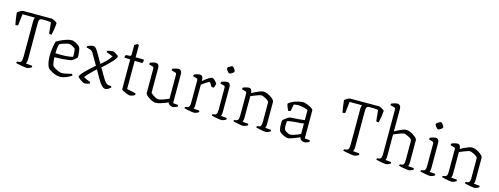

<svg xmlns="http://www.w3.org/2000/svg" viewBox="-19 -1648 6503 2500"><g transform="rotate(15 3233.0 -397.5)"><path d="M328 0Q321 0 301.5 -2.5Q282 -5 258 -9.5Q234 -14 213 -18.5Q192 -23 183 -26Q183 -31 185.5 -37Q188 -43 190 -46L214 -49Q237 -52 246.5 -67.5Q256 -83 256 -130V-600Q256 -625 259.5 -640Q263 -655 267 -660H99L81 -507Q77 -505 67.5 -502.5Q58 -500 46 -500Q41 -521 33.5 -567.5Q26 -614 22 -664Q35 -676 54.5 -687.5Q74 -699 93 -704H486Q508 -697 527.5 -686Q547 -675 558 -664Q554 -612 546.5 -567.5Q539 -523 533 -500Q522 -500 512 -502.5Q502 -505 499 -507L484 -655Q465 -659 437 -661Q409 -663 369 -662Q333 -661 327 -643Q321 -625 321 -599V-113Q321 -91 316.5 -75Q312 -59 307 -53L392 -45Q394 -43 396 -37Q398 -31 398 -26Q385 -16 365 -8Q345 0 328 0Z M779 0Q743 0 707 -14.5Q671 -29 645.5 -46Q620 -63 614 -71Q597 -97 589 -138.5Q581 -180 581 -225Q581 -288 589.5 -341.5Q598 -395 608 -428Q627 -440 662.5 -457Q698 -474 738 -487Q778 -500 810 -500Q826 -500 849 -489.5Q872 -479 892.5 -465Q913 -451 921 -440Q928 -429 933 -402.5Q938 -376 940 -348Q942 -320 940 -303Q932 -292 918 -280.5Q904 -269 890.5 -260Q877 -251 870 -247Q860 -244 825.5 -239.5Q791 -235 743 -231.5Q695 -228 645 -228Q646 -189 651.5 -157.5Q657 -126 664 -112Q675 -101 698.5 -87Q722 -73 748 -63Q774 -53 791 -53Q808 -53 834.5 -58Q861 -63 886 -69Q911 -75 922 -78Q926 -76 929.5 -68.5Q933 -61 934 -57Q900 -33 858.5 -16.5Q817 0 779 0ZM725 -279Q769 -279 813 -283.5Q857 -288 879 -296Q881 -312 880 -333.5Q879 -355 876.5 -374.5Q874 -394 869 -405Q865 -410 849.5 -419.5Q834 -429 816.5 -437Q799 -445 787 -445Q775 -445 748.5 -438Q722 -431 697 -422.5Q672 -414 662 -407Q652 -385 648 -347Q644 -309 644 -282Q658 -281 679.5 -280Q701 -279 725 -279Z M1113 0Q1104 0 1088 -8Q1072 -16 1055 -27.5Q1038 -39 1026.5 -50.5Q1015 -62 1015 -68Q1015 -78 1031.5 -99.5Q1048 -121 1075 -148.5Q1102 -176 1134 -205.5Q1166 -235 1196 -260L1114 -402Q1102 -422 1091 -432.5Q1080 -443 1057 -449L1016 -459Q1017 -466 1019.5 -472Q1022 -478 1024 -481Q1038 -488 1060.5 -494Q1083 -500 1093 -500Q1116 -500 1132.5 -483Q1149 -466 1162 -443L1247 -298Q1288 -333 1321.5 -367Q1355 -401 1373 -433Q1362 -439 1344 -446Q1326 -453 1309.5 -459Q1293 -465 1284 -467Q1287 -480 1291 -487Q1303 -492 1325 -496Q1347 -500 1359 -500Q1369 -500 1388.5 -490Q1408 -480 1424.5 -468Q1441 -456 1441 -450Q1441 -436 1423.5 -412.5Q1406 -389 1379.5 -361Q1353 -333 1323.5 -306Q1294 -279 1270 -258L1342 -134Q1387 -57 1426 -57H1453Q1456 -55 1459 -50Q1462 -45 1462 -38Q1452 -25 1429.5 -12.5Q1407 0 1389 0Q1367 0 1339.5 -28Q1312 -56 1286 -103L1221 -218Q1199 -198 1171.5 -172Q1144 -146 1120.5 -120.5Q1097 -95 1086 -77Q1105 -65 1128.5 -55Q1152 -45 1174 -38Q1176 -35 1178.5 -29.5Q1181 -24 1181 -16Q1169 -10 1148 -5Q1127 0 1113 0Z M1724 0Q1713 0 1693.5 -6Q1674 -12 1654 -21Q1634 -30 1620 -39Q1606 -48 1606 -54V-455L1526 -459Q1526 -474 1529.5 -483.5Q1533 -493 1536 -495L1587 -499Q1598 -500 1603 -505Q1608 -510 1608 -526V-649Q1616 -655 1628 -663Q1640 -671 1652 -673L1667 -663V-500H1773L1782 -489Q1781 -477 1777 -466Q1773 -455 1770 -450L1667 -453V-73L1784 -47Q1790 -41 1790 -27Q1784 -20 1771 -14Q1758 -8 1744.5 -4Q1731 0 1724 0Z M2074 5Q2051 5 2025.5 -5.5Q2000 -16 1977.5 -31.5Q1955 -47 1941 -61.5Q1927 -76 1927 -84V-420Q1927 -437 1909 -443L1860 -457Q1861 -465 1863.5 -471.5Q1866 -478 1867 -481Q1881 -487 1904 -493.5Q1927 -500 1938 -500Q1962 -500 1974.5 -484.5Q1987 -469 1987 -446V-109Q1997 -97 2015.5 -83Q2034 -69 2055.5 -58.5Q2077 -48 2093 -48Q2108 -48 2133.5 -55.5Q2159 -63 2186.5 -74Q2214 -85 2233 -94V-420Q2233 -439 2215 -443L2162 -458Q2165 -473 2169 -481Q2183 -487 2208.5 -493.5Q2234 -500 2244 -500Q2267 -500 2280 -485Q2293 -470 2293 -446V-50L2359 -44Q2365 -37 2365 -26Q2356 -16 2333.5 -8Q2311 0 2299 0Q2276 0 2257 -13.5Q2238 -27 2235 -45Q2213 -34 2182 -22.5Q2151 -11 2121.5 -3Q2092 5 2074 5Z M2585 0Q2575 0 2548.5 -4Q2522 -8 2494.5 -14Q2467 -20 2452 -25Q2452 -31 2454.5 -36.5Q2457 -42 2459 -44L2486 -48Q2503 -50 2511 -67Q2519 -84 2519 -119V-420Q2519 -437 2501 -443L2452 -457Q2453 -465 2455.5 -471.5Q2458 -478 2459 -481Q2473 -487 2496.5 -493.5Q2520 -500 2530 -500Q2554 -500 2566.5 -485Q2579 -470 2579 -446V-424Q2592 -435 2615 -453Q2638 -471 2661.5 -485.5Q2685 -500 2698 -500Q2712 -500 2728.5 -486.5Q2745 -473 2757.5 -457.5Q2770 -442 2770 -436Q2769 -430 2764 -413Q2759 -396 2749 -380Q2740 -380 2731.5 -382.5Q2723 -385 2719 -386Q2712 -400 2699.5 -419Q2687 -438 2679 -438Q2673 -438 2659 -430Q2645 -422 2629 -411Q2613 -400 2599 -389.5Q2585 -379 2579 -374V-105Q2579 -83 2575.5 -69Q2572 -55 2569 -50L2645 -44Q2647 -42 2649 -37.5Q2651 -33 2651 -26Q2642 -16 2620.5 -8Q2599 0 2585 0Z M2955 0Q2945 0 2918 -4Q2891 -8 2863 -14Q2835 -20 2821 -25Q2821 -31 2823.5 -36.5Q2826 -42 2828 -44L2855 -48Q2872 -50 2880 -67Q2888 -84 2888 -119V-420Q2888 -437 2870 -443L2821 -457Q2822 -465 2824.5 -471.5Q2827 -478 2828 -481Q2842 -487 2865.5 -493.5Q2889 -500 2899 -500Q2923 -500 2935.5 -484.5Q2948 -469 2948 -446V-105Q2948 -83 2944.5 -69Q2941 -55 2938 -50L3014 -44Q3020 -37 3020 -26Q3011 -16 2990 -8Q2969 0 2955 0ZM2901 -613Q2894 -613 2883 -623.5Q2872 -634 2863 -648Q2854 -662 2854 -670Q2854 -678 2866 -688Q2878 -698 2892.5 -705.5Q2907 -713 2915 -713Q2923 -713 2933.5 -702Q2944 -691 2952 -677Q2960 -663 2960 -655Q2960 -648 2949 -638Q2938 -628 2924.5 -620.5Q2911 -613 2901 -613Z M3246 0Q3236 0 3209.5 -4Q3183 -8 3155 -14.5Q3127 -21 3112 -26Q3112 -32 3115 -37.5Q3118 -43 3119 -44L3146 -48Q3160 -50 3169.5 -64.5Q3179 -79 3179 -119V-420Q3179 -428 3175.5 -434Q3172 -440 3161 -443L3111 -457Q3114 -472 3118 -481Q3132 -487 3155.5 -493.5Q3179 -500 3189 -500Q3217 -500 3228 -484Q3239 -468 3239 -439Q3260 -451 3288.5 -465Q3317 -479 3345.5 -489.5Q3374 -500 3393 -500Q3414 -500 3440 -490Q3466 -480 3490 -464.5Q3514 -449 3529.5 -432.5Q3545 -416 3545 -403V-105Q3545 -83 3541.5 -69Q3538 -55 3535 -50L3611 -44Q3617 -37 3617 -26Q3608 -16 3586.5 -8Q3565 0 3551 0Q3541 0 3515 -4Q3489 -8 3461.5 -14.5Q3434 -21 3419 -26Q3419 -32 3421.5 -36.5Q3424 -41 3427 -44L3453 -48Q3470 -50 3477.5 -67Q3485 -84 3485 -119V-379Q3485 -389 3472 -400.5Q3459 -412 3440.5 -422.5Q3422 -433 3403.5 -439.5Q3385 -446 3374 -446Q3367 -446 3349 -440Q3331 -434 3309 -425.5Q3287 -417 3268 -409.5Q3249 -402 3240 -398V-105Q3240 -83 3236 -69Q3232 -55 3229 -50L3305 -44Q3311 -35 3311 -26Q3301 -16 3279.5 -8Q3258 0 3246 0Z M3852 4Q3836 4 3811.5 -5.5Q3787 -15 3766 -28.5Q3745 -42 3737 -52Q3729 -62 3724 -90.5Q3719 -119 3719 -152Q3719 -164 3719.5 -175Q3720 -186 3721 -196Q3721 -200 3731 -210Q3741 -220 3756 -231.5Q3771 -243 3786.5 -252Q3802 -261 3813 -263Q3824 -265 3841 -266Q3858 -267 3880 -268Q3907 -270 3945.5 -273Q3984 -276 4007 -280V-416Q3973 -431 3938 -438.5Q3903 -446 3874 -446Q3860 -446 3845 -444Q3830 -442 3815 -439L3798 -349Q3794 -348 3786 -344.5Q3778 -341 3767 -340Q3759 -355 3749 -378Q3739 -401 3733 -430Q3759 -453 3793.5 -468.5Q3828 -484 3864 -492Q3900 -500 3929 -500Q3943 -500 3965.5 -492.5Q3988 -485 4012 -474Q4036 -463 4052 -450.5Q4068 -438 4068 -428V-50L4134 -44Q4136 -42 4138 -36.5Q4140 -31 4140 -26Q4132 -16 4109.5 -8Q4087 0 4074 0Q4055 0 4034 -12.5Q4013 -25 4009 -50Q3979 -36 3948 -23.5Q3917 -11 3891.5 -3.5Q3866 4 3852 4ZM3875 -49Q3889 -49 3914 -56.5Q3939 -64 3965 -74.5Q3991 -85 4007 -94V-235Q3977 -229 3952 -228Q3927 -227 3892 -224Q3857 -221 3826 -216.5Q3795 -212 3784 -205Q3782 -177 3782 -143.5Q3782 -110 3792 -88Q3806 -75 3830.5 -62Q3855 -49 3875 -49Z M4738 0Q4731 0 4711.5 -2.5Q4692 -5 4668 -9.5Q4644 -14 4623 -18.5Q4602 -23 4593 -26Q4593 -31 4595.5 -37Q4598 -43 4600 -46L4624 -49Q4647 -52 4656.5 -67.5Q4666 -83 4666 -130V-600Q4666 -625 4669.5 -640Q4673 -655 4677 -660H4509L4491 -507Q4487 -505 4477.5 -502.5Q4468 -500 4456 -500Q4451 -521 4443.5 -567.5Q4436 -614 4432 -664Q4445 -676 4464.5 -687.5Q4484 -699 4503 -704H4896Q4918 -697 4937.5 -686Q4957 -675 4968 -664Q4964 -612 4956.5 -567.5Q4949 -523 4943 -500Q4932 -500 4922 -502.5Q4912 -505 4909 -507L4894 -655Q4875 -659 4847 -661Q4819 -663 4779 -662Q4743 -661 4737 -643Q4731 -625 4731 -599V-113Q4731 -91 4726.5 -75Q4722 -59 4717 -53L4802 -45Q4804 -43 4806 -37Q4808 -31 4808 -26Q4795 -16 4775 -8Q4755 0 4738 0Z M5172 0Q5162 0 5135 -4Q5108 -8 5080.5 -14Q5053 -20 5038 -25Q5038 -33 5041 -38Q5044 -43 5045 -44L5072 -48Q5089 -50 5097 -67Q5105 -84 5105 -119V-720Q5105 -728 5101.5 -734Q5098 -740 5087 -743L5032 -758Q5033 -765 5035.5 -772Q5038 -779 5039 -781Q5053 -787 5078.5 -793.5Q5104 -800 5115 -800Q5138 -800 5151.5 -785Q5165 -770 5165 -746V-439Q5187 -452 5215.5 -466Q5244 -480 5272 -490Q5300 -500 5319 -500Q5339 -500 5365 -490Q5391 -480 5415 -464.5Q5439 -449 5455 -432.5Q5471 -416 5471 -403V-105Q5471 -84 5467.5 -69.5Q5464 -55 5461 -50L5537 -44Q5543 -36 5543 -26Q5534 -16 5512.5 -8Q5491 0 5477 0Q5467 0 5441 -4Q5415 -8 5387.5 -14Q5360 -20 5345 -25Q5345 -35 5352 -44L5379 -48Q5396 -50 5403.5 -67Q5411 -84 5411 -119V-379Q5411 -389 5398 -400.5Q5385 -412 5366.5 -422.5Q5348 -433 5329.5 -439.5Q5311 -446 5300 -446Q5293 -446 5274.5 -440Q5256 -434 5234 -425.5Q5212 -417 5193 -409.5Q5174 -402 5165 -398V-105Q5165 -83 5161.5 -69Q5158 -55 5155 -50L5231 -44Q5233 -41 5234.5 -37Q5236 -33 5236 -26Q5227 -16 5206.5 -8Q5186 0 5172 0Z M5767 0Q5757 0 5730 -4Q5703 -8 5675 -14Q5647 -20 5633 -25Q5633 -31 5635.5 -36.5Q5638 -42 5640 -44L5667 -48Q5684 -50 5692 -67Q5700 -84 5700 -119V-420Q5700 -437 5682 -443L5633 -457Q5634 -465 5636.5 -471.5Q5639 -478 5640 -481Q5654 -487 5677.5 -493.5Q5701 -500 5711 -500Q5735 -500 5747.5 -484.5Q5760 -469 5760 -446V-105Q5760 -83 5756.5 -69Q5753 -55 5750 -50L5826 -44Q5832 -37 5832 -26Q5823 -16 5802 -8Q5781 0 5767 0ZM5713 -613Q5706 -613 5695 -623.5Q5684 -634 5675 -648Q5666 -662 5666 -670Q5666 -678 5678 -688Q5690 -698 5704.5 -705.5Q5719 -713 5727 -713Q5735 -713 5745.5 -702Q5756 -691 5764 -677Q5772 -663 5772 -655Q5772 -648 5761 -638Q5750 -628 5736.5 -620.5Q5723 -613 5713 -613Z M6058 0Q6048 0 6021.5 -4Q5995 -8 5967 -14.5Q5939 -21 5924 -26Q5924 -32 5927 -37.5Q5930 -43 5931 -44L5958 -48Q5972 -50 5981.5 -64.5Q5991 -79 5991 -119V-420Q5991 -428 5987.5 -434Q5984 -440 5973 -443L5923 -457Q5926 -472 5930 -481Q5944 -487 5967.5 -493.5Q5991 -500 6001 -500Q6029 -500 6040 -484Q6051 -468 6051 -439Q6072 -451 6100.5 -465Q6129 -479 6157.5 -489.5Q6186 -500 6205 -500Q6226 -500 6252 -490Q6278 -480 6302 -464.5Q6326 -449 6341.5 -432.5Q6357 -416 6357 -403V-105Q6357 -83 6353.5 -69Q6350 -55 6347 -50L6423 -44Q6429 -37 6429 -26Q6420 -16 6398.5 -8Q6377 0 6363 0Q6353 0 6327 -4Q6301 -8 6273.5 -14.5Q6246 -21 6231 -26Q6231 -32 6233.5 -36.5Q6236 -41 6239 -44L6265 -48Q6282 -50 6289.5 -67Q6297 -84 6297 -119V-379Q6297 -389 6284 -400.5Q6271 -412 6252.5 -422.5Q6234 -433 6215.5 -439.5Q6197 -446 6186 -446Q6179 -446 6161 -440Q6143 -434 6121 -425.5Q6099 -417 6080 -409.5Q6061 -402 6052 -398V-105Q6052 -83 6048 -69Q6044 -55 6041 -50L6117 -44Q6123 -35 6123 -26Q6113 -16 6091.5 -8Q6070 0 6058 0Z"/></g></svg>

Font: Texturina Thin
Style: Regular
Weight: 100
Designer: Guillermo Torres Carreño
Foundry: Omnibus-Type
Version: Version 1.002; ttfautohint (v1.8.3)